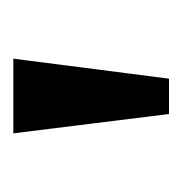

<svg xmlns="http://www.w3.org/2000/svg" viewBox="-13 -750 274 288"><g transform="rotate(-90 124.0 -606.0)"><path d="M97 -489.5 68 -723H180L150 -489.5Z"/></g></svg>

Font: Public Sans Thin
Style: Regular
Weight: 400
Version: Version 2.001